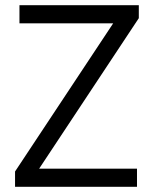

<svg xmlns="http://www.w3.org/2000/svg" viewBox="-20 -720 598 740"><path d="M38 0H508V-70H105L117 -49L515 -650V-700H55V-630H459L438 -663L38 -59Z"/></svg>

Font: Tilda Sans VF
Style: Regular
Weight: 400
Designer: ParaType Ltd
Foundry: ParaType Ltd
Version: Version 1.010